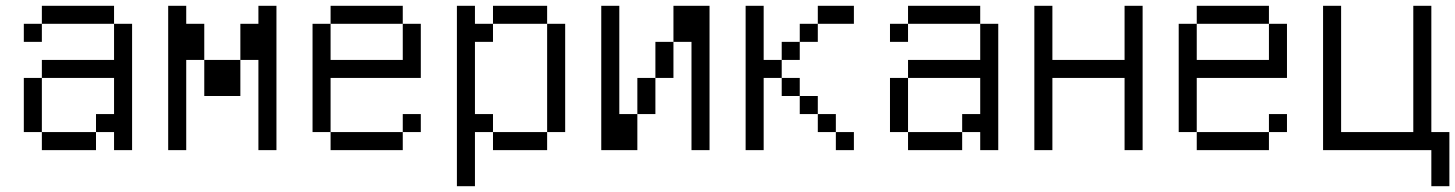

<svg xmlns="http://www.w3.org/2000/svg" viewBox="-20 -520 5040 665"><path d="M125 -62.5V0H312.5V-62.5ZM125 -62.5V-250H62.5V-62.5ZM375 -62.5V0H437.5V-437.5H375Q375 -437.5 375 -312.5H125V-250H375Q375 -250 375 -125H312.5V-62.5ZM125 -437.5H62.5V-375H125ZM125 -437.5H375V-500H125Z M562.5 -500Q562.5 -500 562.5 0H625V-312.5H687.5Q687.5 -312.5 687.5 -187.5H812.5Q812.5 -187.5 812.5 -312.5H687.5Q687.5 -312.5 687.5 -437.5H625V-500ZM875 -312.5V0H937.5Q937.5 0 937.5 -500H875V-437.5H812.5Q812.5 -437.5 812.5 -312.5Z M1437.5 -62.5V-125H1375V-62.5H1125V0H1375V-62.5ZM1125 -62.5V-250H1437.5V-437.5H1375Q1375 -437.5 1375 -312.5H1125Q1125 -312.5 1125 -437.5H1062.5Q1062.5 -437.5 1062.5 -62.5ZM1125 -437.5H1375V-500H1125Z M1562.5 -500Q1562.5 -500 1562.5 125H1625V-62.5H1687.5V0H1875V-62.5H1687.5V-125H1625Q1625 -125 1625 -375H1687.5V-437.5H1625V-500ZM1875 -62.5H1937.5Q1937.5 -62.5 1937.5 -437.5H1875Q1875 -437.5 1875 -62.5ZM1687.5 -437.5H1875V-500H1687.5Z M2062.5 -500Q2062.5 -500 2062.5 0H2187.5Q2187.5 0 2187.5 -125H2125Q2125 -125 2125 -500ZM2375 -375Q2375 -375 2375 0H2437.5Q2437.5 0 2437.5 -500H2312.5Q2312.5 -500 2312.5 -375H2250Q2250 -375 2250 -250H2187.5Q2187.5 -250 2187.5 -125H2250Q2250 -125 2250 -250H2312.5Q2312.5 -250 2312.5 -375Z M2937.5 0V-62.5H2875V0ZM2937.5 -437.5V-500H2812.5V-437.5H2750V-375H2687.5V-312.5H2625V-500H2562.5Q2562.5 -500 2562.5 0H2625Q2625 0 2625 -250H2687.5V-187.5H2750V-125H2812.5V-62.5H2875V-125H2812.5V-187.5H2750V-250H2687.5V-312.5H2750V-375H2812.5V-437.5Z M3125 -62.5V0H3312.5V-62.5ZM3125 -62.5V-250H3062.5V-62.5ZM3375 -62.5V0H3437.5V-437.5H3375Q3375 -437.5 3375 -312.5H3125V-250H3375Q3375 -250 3375 -125H3312.5V-62.5ZM3125 -437.5H3062.5V-375H3125ZM3125 -437.5H3375V-500H3125Z M3562.5 -500Q3562.5 -500 3562.5 0H3625Q3625 0 3625 -250H3875Q3875 -250 3875 0H3937.5Q3937.5 0 3937.5 -500H3875V-312.5H3625V-500Z M4437.5 -62.5V-125H4375V-62.5H4125V0H4375V-62.5ZM4125 -62.5V-250H4437.5V-437.5H4375Q4375 -437.5 4375 -312.5H4125Q4125 -312.5 4125 -437.5H4062.5Q4062.5 -437.5 4062.5 -62.5ZM4125 -437.5H4375V-500H4125Z M4937.5 0Q4937.5 0 4937.5 125H5000V-62.5H4937.5V-500H4875V-62.5H4625V-500H4562.5Q4562.5 -500 4562.5 0Z"/></svg>

Font: CalcUnifontExMono
Style: Regular
Weight: 500
Version: Version 15.0.06